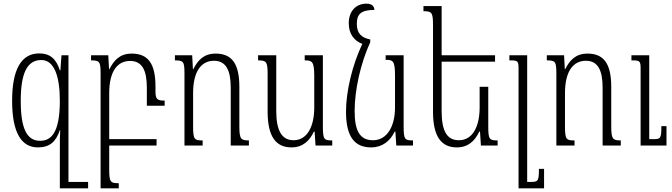

<svg xmlns="http://www.w3.org/2000/svg" viewBox="-20 -793 3662 1046"><path d="M315 -492 309 -410H306C286 -473 252 -502 194 -502C97 -502 46 -417 46 -244C46 -68 98 10 186 10C251 10 285 -21 306 -84H308C306 -58 306 -20 306 35V233H460V198H353V-492ZM198 -26C125 -26 93 -95 93 -243C93 -389 125 -466 205 -466C274 -466 306 -381 306 -244C306 -63 255 -26 198 -26Z M575 131V0H833V-35H575V-285C575 -411 624 -461 689 -461C756 -461 780 -407 780 -315V-217H877V-245C836 -245 827 -252 827 -297V-323C827 -444 788 -501 698 -501C633 -501 601 -465 576 -416H574L570 -492H476V-464C523 -464 528 -458 528 -390V233H627V205C583 205 575 201 575 131Z M1336 -28C1293 -28 1284 -35 1284 -104V-319C1284 -444 1245 -501 1155 -501C1090 -501 1058 -465 1033 -416H1031L1027 -492H933V-464C980 -464 985 -458 985 -390V0H1084V-28C1040 -28 1032 -32 1032 -103V-285C1032 -411 1081 -462 1146 -462C1213 -462 1237 -407 1237 -315V0H1336Z M1568 10C1629 10 1666 -25 1690 -76H1694L1699 0H1790V-28C1745 -28 1739 -33 1739 -106V-492H1640V-464C1680 -464 1692 -459 1692 -378V-207C1692 -109 1657 -29 1579 -29C1514 -29 1485 -84 1485 -188V-492H1386V-464C1430 -464 1438 -458 1438 -391V-185C1438 -46 1485 10 1568 10Z M2002 10C2063 10 2106 -25 2130 -76H2134L2139 0H2230V-28C2185 -28 2179 -33 2179 -106V-492H2081V-467C2121 -467 2132 -462 2132 -381V-207C2132 -108 2091 -29 2012 -29C1942 -29 1912 -78 1912 -188C1912 -302 1944 -447 1997 -563V-578C1948 -588 1924 -612 1924 -663C1924 -713 1943 -739 2020 -739C2018 -760 2006 -773 1976 -773C1919 -773 1880 -732 1880 -666C1880 -608 1910 -570 1954 -554C1899 -439 1865 -294 1865 -185C1865 -46 1913 10 2002 10Z M2640 -320H2593V-207C2593 -109 2558 -29 2480 -29C2415 -29 2386 -79 2386 -188V-457H2677V-492H2386V-760H2287V-732C2331 -732 2339 -726 2339 -659V-185C2339 -46 2386 10 2469 10C2530 10 2567 -25 2591 -76H2595L2600 0H2691V-28C2646 -28 2640 -33 2640 -106Z M2944 127H2916C2916 194 2911 198 2873 198H2852V-492H2755V-464H2763C2801 -464 2805 -459 2805 -419V233H2944Z M3362 -28C3319 -28 3310 -35 3310 -104V-319C3310 -444 3271 -501 3181 -501C3116 -501 3084 -465 3059 -416H3057L3053 -492H2959V-464C3006 -464 3011 -458 3011 -390V0H3110V-28C3066 -28 3058 -32 3058 -103V-285C3058 -411 3107 -462 3172 -462C3239 -462 3263 -407 3263 -315V0H3362ZM3611 -106H3583C3583 -39 3579 -35 3541 -35H3517V-492H3420V-464H3428C3466 -464 3470 -459 3470 -419V0H3611Z"/></svg>

Font: Noto Serif Armenian ExtraCondensed Light
Style: Regular
Weight: 300
Width: 2
Designer: Monotype Design Team
Foundry: Monotype Imaging Inc.
Version: Version 2.008